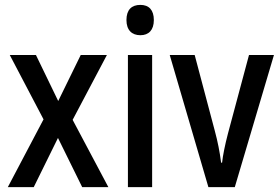

<svg xmlns="http://www.w3.org/2000/svg" viewBox="-20 -831 1143 785"><path d="M158 -343 12 -66H118L217 -267L316 -66H423L277 -341L417 -606H310L218 -418L127 -606H20Z M554 -811C518 -811 497 -791 497 -749C497 -708 519 -687 554 -687C588 -687 609 -708 609 -749C609 -790 589 -811 554 -811ZM602 -606H503V-66H602Z M832 -66H940L1100 -606H998L912 -285C900 -239 891 -195 888 -166H884C879 -207 870 -253 858 -297L776 -606H674Z"/></svg>

Font: Noto Sans Malayalam UI Condensed Medium
Style: Regular
Weight: 500
Width: 3
Designer: Jelle Bosma - Monotype Design Team
Foundry: Monotype Imaging Inc.
Version: Version 2.104